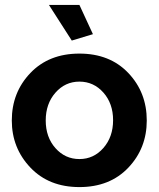

<svg xmlns="http://www.w3.org/2000/svg" viewBox="-20 -751 646 781"><path d="M179 -731H303L358 -612L272 -586ZM28 -261Q28 -375 103.5 -454Q179 -533 303 -533Q427 -533 502 -454Q577 -375 577 -261Q577 -148 502 -69Q427 10 303 10Q179 10 103.5 -69.5Q28 -149 28 -261ZM205.5 -148.5Q245 -104 303 -104Q361 -104 400.5 -149Q440 -194 440 -262Q440 -330 400.5 -374.5Q361 -419 303 -419Q245 -419 205.5 -374Q166 -329 166 -261Q166 -193 205.5 -148.5Z"/></svg>

Font: Raleway-v4020
Style: Bold
Weight: 700
Designer: Matt McInerney, Pablo Impallari, Rodrigo Fuenzalida
Foundry: Matt McInerney, Pablo Impallari, Rodrigo Fuenzalida
Version: Version 4.020;PS 004.020;hotconv 1.0.88;makeotf.lib2.5.64775